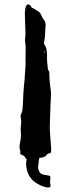

<svg xmlns="http://www.w3.org/2000/svg" viewBox="-20 -720 334 876"><path d="M184.6 -480 187 -483.4 184.1 -485.8Q182.6 -484.4 181.6 -482.4Q182.6 -481 184.6 -480ZM200.2 135.7Q195.8 135.7 190.4 134.3Q168 129.4 147.5 116.2Q113.8 96.7 102.5 55.2Q99.1 38.1 99.1 29.3Q99.1 17.1 101.6 6.8L95.2 0Q95.2 -4.9 85.4 -11.7Q78.6 -11.7 78.6 -12.7Q77.1 -15.6 72.8 -17.1L72.3 -26.9Q72.3 -30.3 72.8 -33.2Q68.8 -40 68.8 -49.3Q68.8 -55.2 70.3 -62.5Q75.7 -85.9 75.7 -106Q75.7 -114.7 74.7 -123Q74.2 -127.9 74.2 -134.8Q76.7 -153.3 76.7 -165.5Q76.7 -177.7 74.2 -186Q73.7 -188 73.7 -190.4Q73.7 -194.3 75.7 -197.8Q82 -210.9 83.5 -229.5L84.5 -245.6Q86.4 -305.2 89.4 -327.6Q92.3 -353 94.7 -396.5Q96.7 -418.5 96.7 -431.6Q96.7 -440.4 96.2 -447.3Q96.2 -474.6 97.2 -501.5Q97.2 -516.6 94.7 -527.3Q94.2 -529.8 94.2 -534.2V-538.6Q96.2 -554.7 96.2 -573.2Q96.2 -585.4 94.7 -614.7Q93.3 -646.5 93.3 -658.7Q95.2 -700.2 108.4 -700.2Q111.8 -700.2 117.7 -695.8Q125.5 -683.6 127.9 -683.6Q133.8 -682.1 141.1 -676.3Q146.5 -672.4 154.5 -668Q162.6 -663.6 167 -653.3Q174.3 -635.7 179.2 -630.9Q188 -622.1 188 -606.4Q187 -585.4 185.8 -563.2Q184.6 -541 180.2 -523.4L181.6 -519Q194.8 -502 194.8 -465.8Q194.3 -461.9 194.3 -457.5Q194.3 -443.4 197.8 -410.6Q198.2 -400.9 203.6 -395Q205.1 -393.6 205.1 -384.8Q205.1 -350.6 211.9 -306.2Q212.9 -299.3 212.9 -290.5Q210.4 -263.2 207 -136.2L208 -114.3Q211.4 -76.2 213.9 -38.1L212.4 -23.9Q210.4 -22.5 207.5 -21.5Q195.8 -18.6 192.9 -13.2Q185.5 -2 162.1 0H160.6Q156.7 5.9 155.8 25.9Q153.8 38.6 153.8 45.4Q153.8 51.3 155.3 52.7Q160.2 71.3 174.3 75.7Q185.1 78.6 195.1 79.6Q205.1 80.6 208.5 84Q210 85.4 210 91.3Q210 98.1 208 111.3Q210.9 124 210.9 126.5Q210.9 135.7 200.2 135.7Z"/></svg>

Font: Kurland
Style: Regular
Weight: 400
Designer: GGBot
Version: 0.22